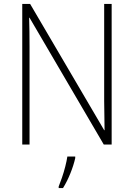

<svg xmlns="http://www.w3.org/2000/svg" viewBox="-20 -734 680 975"><path d="M547 0H507L130 -644H128Q129 -609 129.5 -574Q130 -539 130 -497V0H93V-714H133L509 -73H511Q511 -108 510 -148.5Q509 -189 509 -221V-714H547ZM362 69Q354 105 337.5 146Q321 187 300 221H278V213Q285 196 294.5 168.5Q304 141 311.5 111.5Q319 82 322 61H362Z"/></svg>

Font: Noto Sans Khmer SemiCondensed ExtraLight
Style: Regular
Weight: 200
Width: 4
Designer: Danh Hong and the Monotype Design Team
Foundry: Monotype Imaging Inc.
Version: Version 2.004; ttfautohint (v1.8.4.7-5d5b)